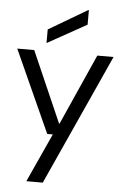

<svg xmlns="http://www.w3.org/2000/svg" viewBox="-62 -777 657 1025"><g transform="rotate(5 267.0 -264.5)"><path d="M119 205 238 -56H208L9 -496H100L266 -117H269L438 -496H525L207 205ZM162 -539V-612L369 -734H372V-656Z"/></g></svg>

Font: DM Sans 36pt
Style: Regular
Weight: 400
Designer: Colophon Foundry, Jonny Pinhorn
Foundry: Colophon Foundry
Version: Version 4.004;gftools[0.9.30]